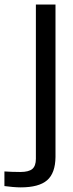

<svg xmlns="http://www.w3.org/2000/svg" viewBox="-103 -620 320 847"><path d="M-12 206.6Q-26.9 206.6 -47.5 204.8Q-68 203 -83.5 200.8V136.3Q-70.1 137.2 -51.1 138Q-32.1 138.7 -13.2 138.7Q23.7 138.7 39.5 125.4Q55.3 112 55.3 80.8V-600H141.8V72.8Q141 143.9 104.7 175.3Q68.5 206.6 -12 206.6Z"/></svg>

Font: Big Shoulders Text SC Thin
Style: Regular
Weight: 100
Designer: Patric King
Foundry: XO Type Co
Version: Version 2.002